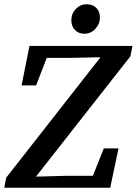

<svg xmlns="http://www.w3.org/2000/svg" viewBox="-28 -879 640 899"><path d="M-8 0 1 -47 441 -609V-611L302 -608H191L141 -479H73L110 -664H592L583 -616L142 -54V-52L291 -56H407L458 -184H527L488 0ZM367 -721Q340 -721 323 -738.5Q306 -756 306 -784Q306 -815 327 -837Q348 -859 378 -859Q406 -859 423 -842Q440 -825 440 -797Q440 -767 418.5 -744Q397 -721 367 -721Z"/></svg>

Font: Source Serif 4 SmText Semibold
Style: Italic
Weight: 600
Italic angle: -12°
Designer: Frank Grießhammer
Foundry: Adobe
Version: Version 4.005;hotconv 1.1.0;makeotfexe 2.6.0